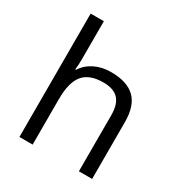

<svg xmlns="http://www.w3.org/2000/svg" viewBox="-166 -831 904 954"><g transform="rotate(30 286.0 -354.0)"><path d="M497 0H421.1V-322.5Q421.1 -384.2 393.3 -413.8Q365.5 -443.4 306.9 -443.4Q227.5 -443.4 191.6 -400.4Q155.7 -357.4 155.7 -260.9V0H79.9V-707.8H155.7V-493.4Q155.7 -453 152.2 -429.7H156.7Q179.5 -466.1 220.7 -486.6Q261.9 -507.1 314 -507.1Q406.5 -507.1 451.7 -463.1Q497 -419.1 497 -325.1Z"/></g></svg>

Font: Khula
Style: Regular
Weight: 400
Designer: Erin McLaughlin, Steve Matteson
Version: Version 1.000;PS 1.0;hotconv 1.0.72;makeotf.lib2.5.5900; ttf